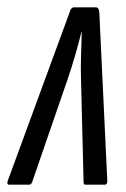

<svg xmlns="http://www.w3.org/2000/svg" viewBox="-45 -506 346 526"><path d="M-20 0Q-27 0 -24 -10L146 -473Q149 -486 159 -486H217Q226 -486 227 -473L249 -10Q249 0 242 0H189Q184 0 184 -7L177 -287Q176 -318 177 -352.5Q178 -387 179 -418H178Q162 -353 140 -288L43 -7Q40 0 35 0Z"/></svg>

Font: Sofia Sans Extra Condensed
Style: Italic
Weight: 400
Italic angle: -9°
Designer: Botio Nikoltchev, Ani Petrova
Foundry: lettersoup
Version: Version 4.101; ttfautohint (v1.8.4.7-5d5b)